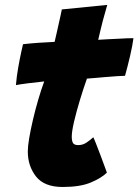

<svg xmlns="http://www.w3.org/2000/svg" viewBox="-20 -737 565 784"><path d="M416.5 -32Q394 -10 350.8 8.2Q307.5 26.5 236 26.5Q161 26.5 127.2 -16.2Q93.5 -59 93.5 -118.5Q93.5 -139 99.2 -173Q105 -207 114.5 -247.8Q124 -288.5 136 -329.5Q148 -370.5 160.5 -404.5Q127 -401 93.5 -396.8Q60 -392.5 45 -389.5Q48 -425.5 54.5 -462Q61 -498.5 66.8 -524.8Q72.5 -551 74 -556.5Q105 -560 135.8 -562.2Q166.5 -564.5 203 -566Q207 -583.5 211.2 -601.5Q215.5 -619.5 219 -636.5Q223 -653.5 226.8 -671.2Q230.5 -689 232.5 -698.5L418 -717Q416.5 -712 411.5 -694Q406.5 -676 399.5 -651Q395.5 -635.5 390.8 -616Q386 -596.5 381 -574.5Q398.5 -575.5 421 -576.8Q443.5 -578 456.5 -578.5Q486 -580.5 502.8 -580.8Q519.5 -581 525 -581Q521 -550.5 510.8 -506.8Q500.5 -463 490.5 -427.5Q485.5 -427.5 458.2 -426Q431 -424.5 406 -422Q389.5 -420.5 370 -418.8Q350.5 -417 335 -416Q320 -374 305.8 -326.8Q291.5 -279.5 282.2 -239.5Q273 -199.5 273 -179Q273 -162.5 277.8 -153.5Q282.5 -144.5 300 -144.5Q318 -144.5 333.5 -155Q349 -165.5 361 -176.5Q364 -171 372.2 -150.2Q380.5 -129.5 390 -104Q399.5 -78.5 407 -58Q414.5 -37.5 416.5 -32Z"/></svg>

Font: Grandstander Black
Style: Italic
Weight: 900
Italic angle: -15°
Designer: Tyler Finck
Foundry: Etcetera Type Co
Version: Version 1.200; ttfautohint (v1.8.3)